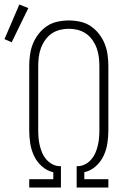

<svg xmlns="http://www.w3.org/2000/svg" viewBox="-56 -834 576 854"><path d="M74 0V-37H181V-68Q153 -74 130.5 -94Q108 -114 95.5 -140.5Q83 -167 78.5 -196Q74 -225 74 -254V-540Q74 -565 77.5 -590.5Q81 -616 90.5 -639.5Q100 -663 116 -683.5Q132 -704 153 -718Q174 -732 199.5 -737.5Q225 -743 250 -743Q275 -743 300.5 -737.5Q326 -732 347 -718Q368 -704 384 -683.5Q400 -663 409.5 -639.5Q419 -616 422.5 -590.5Q426 -565 426 -540V-254Q426 -225 421.5 -196Q417 -167 404.5 -140.5Q392 -114 369.5 -94Q347 -74 319 -68V-37H426V0H285V-95H293Q310 -96 325 -104.5Q340 -113 351 -126Q362 -139 368.5 -154.5Q375 -170 379 -186.5Q383 -203 384.5 -220Q386 -237 386 -254V-540Q386 -560 383.5 -580.5Q381 -601 374 -620Q367 -639 355 -656Q343 -673 326.5 -684.5Q310 -696 290 -701Q270 -706 250 -706Q230 -706 210 -701Q190 -696 173.5 -684.5Q157 -673 145 -656Q133 -639 126 -620Q119 -601 116.5 -580.5Q114 -560 114 -540V-254Q114 -237 115.5 -220Q117 -203 121 -186.5Q125 -170 131.5 -154.5Q138 -139 149 -126Q160 -113 175 -104.5Q190 -96 207 -95H215V0ZM-4 -646 -36 -660 30 -814 70 -798Z"/></svg>

Font: Iosevka Slab Extralight
Style: Regular
Weight: 200
Monospace: yes
Designer: Belleve Invis
Foundry: Belleve Invis
Version: Version 11.1.1; ttfautohint (v1.8.3)